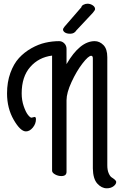

<svg xmlns="http://www.w3.org/2000/svg" viewBox="-20 -922 656 1036"><path d="M339 -658V-576Q411 -700 491 -700Q517 -700 538 -679Q559 -658 559 -613V-30Q559 -4 566.5 13Q574 30 583 35.5Q592 41 599.5 47.5Q607 54 607 60Q607 72 592.5 83Q578 94 556 94Q528 94 505 68.5Q482 43 481 -13V-607Q481 -621 472 -621Q457 -621 425 -579.5Q393 -538 366 -479.5Q339 -421 339 -381V5Q339 28 311 28Q293 28 277 19Q261 10 261 -1V-622Q189 -613 143 -560.5Q97 -508 97 -418Q97 -381 108 -349Q119 -317 131 -302Q143 -287 150 -287Q153 -287 158.5 -289Q164 -291 166 -291Q174 -291 174 -279Q174 -254 157 -233.5Q140 -213 120 -213Q90 -213 54 -275.5Q18 -338 18 -418Q18 -479 36 -528.5Q54 -578 82.5 -609Q111 -640 149 -661.5Q187 -683 224.5 -691.5Q262 -700 299 -700Q315 -700 327 -688Q339 -676 339 -658ZM481 -853 392 -758Q381 -740 359 -740Q340 -740 330 -747Q320 -754 320 -763Q320 -768 328 -778L419 -883Q420 -891 430.5 -896.5Q441 -902 452 -902Q467 -902 480 -893.5Q493 -885 493 -873Q493 -867 481 -853Z"/></svg>

Font: Grand Hotel
Style: Regular
Weight: 400
Designer: Brian J. Bonislawsky & Jim Lyles for Astigmatic (AOETI)
Foundry: Astigmatic (AOETI)
Version: Version 001.000